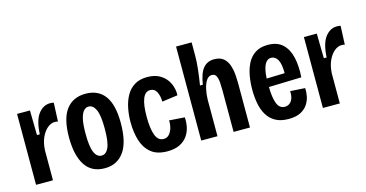

<svg xmlns="http://www.w3.org/2000/svg" viewBox="-74 -1034 2634 1381"><g transform="rotate(-15 1242.5 -343.5)"><path d="M56 0V-528H152L155 -344H176Q181 -446 217 -493.5Q253 -541 305 -541Q311 -541 318 -540.5Q325 -540 332 -537L326 -399Q315 -402 302 -402Q275 -402 248.5 -380.5Q222 -359 203.5 -319Q185 -279 182 -223V0Z M566 13Q468 13 420.5 -60.5Q373 -134 373 -267Q373 -408 424 -474.5Q475 -541 568 -541Q662 -541 711 -475Q760 -409 760 -272Q760 -128 709 -57.5Q658 13 566 13ZM567 -81Q601 -81 619.5 -123Q638 -165 638 -263Q638 -363 618.5 -404.5Q599 -446 566 -446Q546 -446 530 -429.5Q514 -413 504.5 -373.5Q495 -334 495 -263Q495 -166 513.5 -123.5Q532 -81 567 -81Z M1033 12Q955 12 910.5 -25Q866 -62 847.5 -123.5Q829 -185 829 -259Q829 -314 839.5 -365Q850 -416 873 -456Q896 -496 934 -519Q972 -542 1028 -542Q1088 -542 1128 -516Q1168 -490 1187.5 -448Q1207 -406 1205 -359L1088 -343Q1088 -385 1072.5 -415.5Q1057 -446 1024 -446Q951 -446 951 -266Q951 -179 969 -130Q987 -81 1029 -81Q1054 -81 1070 -98.5Q1086 -116 1094 -143.5Q1102 -171 1100 -200L1215 -192Q1218 -158 1211 -122Q1204 -86 1183 -55.5Q1162 -25 1125 -6.5Q1088 12 1033 12Z M1286 0V-700H1402V-599Q1402 -554 1395.5 -497Q1389 -440 1380 -385H1401Q1414 -469 1444.5 -505Q1475 -541 1525 -541Q1572 -541 1597 -518.5Q1622 -496 1633 -462Q1644 -428 1646.5 -392.5Q1649 -357 1649 -332V0H1527V-308Q1527 -338 1525 -367.5Q1523 -397 1513.5 -416.5Q1504 -436 1481 -436Q1457 -436 1441 -412.5Q1425 -389 1416.5 -351.5Q1408 -314 1407 -274V0Z M1935 13Q1876 13 1837 -9Q1798 -31 1775.5 -69Q1753 -107 1744 -156Q1735 -205 1735 -258Q1735 -311 1744 -361.5Q1753 -412 1774 -452.5Q1795 -493 1832 -517Q1869 -541 1926 -541Q1996 -541 2036 -503Q2076 -465 2090.5 -399.5Q2105 -334 2099 -253L1856 -246Q1857 -166 1874 -122.5Q1891 -79 1931 -79Q1961 -79 1979.5 -103.5Q1998 -128 1996 -178L2106 -171Q2108 -143 2102 -111.5Q2096 -80 2077.5 -51.5Q2059 -23 2024.5 -5Q1990 13 1935 13ZM1925 -445Q1863 -445 1856 -309L1991 -313Q1991 -383 1973 -414Q1955 -445 1925 -445Z M2192 0V-528H2288L2291 -344H2312Q2317 -446 2353 -493.5Q2389 -541 2441 -541Q2447 -541 2454 -540.5Q2461 -540 2468 -537L2462 -399Q2451 -402 2438 -402Q2411 -402 2384.5 -380.5Q2358 -359 2339.5 -319Q2321 -279 2318 -223V0Z"/></g></svg>

Font: Bricolage Grotesque 10pt Condensed SemiBold
Style: Regular
Weight: 600
Width: 3
Designer: Mathieu Triay
Foundry: Atelier Triay
Version: Version 1.000; ttfautohint (v1.8.4.7-5d5b);gftools[0.9.32]